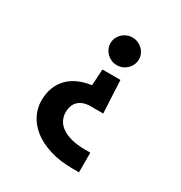

<svg xmlns="http://www.w3.org/2000/svg" viewBox="-166 -625 881 937"><g transform="rotate(30 275.0 -156.5)"><path d="M79.1 -18.1Q79.1 -59.1 91.6 -91.6Q104 -124 127 -147.7Q149.9 -171.4 182.6 -186Q215.3 -200.7 255.9 -206.1L261.2 -297.9H362.8L372.1 -113.8H300.8Q276.9 -113.8 259.5 -106.9Q242.2 -100.1 231.2 -88.6Q220.2 -77.1 215.1 -61.8Q210 -46.4 210 -28.8Q210 -5.4 220 14.9Q230 35.2 251.2 50.3Q272.5 65.4 305.4 74.2Q338.4 83 383.8 83H413.1V193.8H378.9Q304.2 193.8 247.8 176Q191.4 158.2 154.1 128.7Q116.7 99.1 97.9 61Q79.1 22.9 79.1 -18.1ZM231 -429.2Q231 -445.3 237.3 -459.5Q243.7 -473.6 254.6 -484.1Q265.6 -494.6 280 -500.7Q294.4 -506.8 311 -506.8Q327.6 -506.8 342 -500.7Q356.4 -494.6 367.4 -484.1Q378.4 -473.6 384.8 -459.5Q391.1 -445.3 391.1 -429.2Q391.1 -413.1 384.8 -398.9Q378.4 -384.8 367.4 -374Q356.4 -363.3 342 -357.2Q327.6 -351.1 311 -351.1Q294.4 -351.1 280 -357.2Q265.6 -363.3 254.6 -374Q243.7 -384.8 237.3 -398.9Q231 -413.1 231 -429.2Z"/></g></svg>

Font: Code New Roman
Style: Bold
Weight: 700
Monospace: yes
Designer: Sam Radian
Foundry: Code New Roman
Version: Version 1.508 October 19, 2014